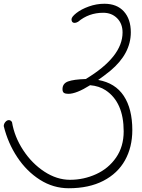

<svg xmlns="http://www.w3.org/2000/svg" viewBox="-69 -993 758 1023"><path d="M-49 -321Q-49 -333 -40.5 -343Q-32 -353 -22 -353Q-11 -353 -5 -342Q8 -264 54.5 -193Q101 -122 167.5 -78.5Q234 -35 304 -35Q377 -35 443 -65Q509 -95 549.5 -153.5Q590 -212 590 -293Q590 -448 494 -512Q459 -535 411 -539Q338 -493 295 -493Q280 -493 272 -498Q264 -503 264 -518Q264 -548 293.5 -559Q323 -570 388 -572Q584 -690 584 -820Q584 -867 555 -896Q526 -925 481 -925Q404 -925 347 -877Q336 -871 329 -871Q312 -871 312 -890Q312 -903 338 -923.5Q364 -944 404.5 -958.5Q445 -973 487 -973Q554 -973 591 -932Q628 -891 628 -821Q628 -707 519 -616Q482 -586 454 -567Q545 -551 590.5 -482Q636 -413 636 -300Q636 -209 597 -139Q558 -69 481.5 -29.5Q405 10 297 10Q215 10 144 -35Q73 -80 23 -155.5Q-27 -231 -49 -321Z"/></svg>

Font: Bad Script
Style: Regular
Weight: 400
Italic angle: -10°
Designer: Roman Shchyukin (Gaslight Type Foundry), Cyreal (Charset Expansion)
Foundry: Gaslight
Version: Version 2.000